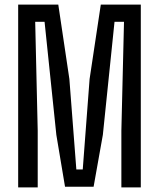

<svg xmlns="http://www.w3.org/2000/svg" viewBox="-20 -820 696 840"><path d="M59.5 0V-800H235L283.5 -474.5L314 -78.5H342L372 -474.5L421 -800H596V0H511V-248.5L522.5 -724.5H481L430 -230L389.5 -3H264.5L226.5 -230L175 -724.5H134L145 -248.5V0Z"/></svg>

Font: Big Shoulders
Style: Regular
Weight: 400
Designer: Patric King
Foundry: XO Type Co
Version: Version 2.002